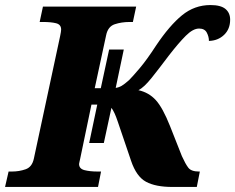

<svg xmlns="http://www.w3.org/2000/svg" viewBox="-42 -740 931 760"><path d="M-22 0 -8 -61H5Q34 -61 59.5 -70Q85 -79 92 -112L196 -597Q200 -616 200 -623Q200 -643 180 -648Q160 -653 128 -653H115L128 -714H497L484 -653H471Q439 -653 412 -644Q385 -635 378 -600L333 -391H357L390 -544H448L416 -392Q429 -394 440 -400.5Q451 -407 469 -423Q483 -437 511 -470Q539 -503 576 -560Q629 -639 678.5 -679.5Q728 -720 791 -720Q832 -720 850.5 -704.5Q869 -689 869 -662Q869 -625 845 -602Q821 -579 785 -578Q785 -595 776.5 -611Q768 -627 746 -627Q722 -627 693.5 -598.5Q665 -570 627 -521Q588 -469 558 -431.5Q528 -394 506 -383Q547 -374 574.5 -344Q602 -314 631 -241L678 -122Q692 -91 703.5 -76Q715 -61 746 -61H749L737 0H640Q574 0 536 -20.5Q498 -41 477 -103L424 -259Q411 -298 399 -313L369 -174H311L343 -326H320L275 -110Q274 -104 272.5 -99Q271 -94 271 -91Q271 -72 292.5 -66.5Q314 -61 345 -61H358L346 0Z"/></svg>

Font: Noto Serif Black
Style: Italic
Weight: 900
Italic angle: -12°
Designer: Monotype Design Team
Foundry: Monotype Imaging Inc.
Version: Version 2.013